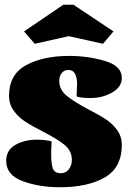

<svg xmlns="http://www.w3.org/2000/svg" viewBox="-20 -765 543 807"><path d="M6 0ZM229 -426Q229 -389 258.5 -364Q288 -339 350 -306Q397 -282 425 -263.5Q453 -245 472.5 -218Q492 -191 492 -156Q492 -60 420 -19Q348 22 232 22Q145 22 75.5 -3.5Q6 -29 6 -89Q6 -134 44.5 -156Q83 -178 136 -178Q150 -178 169.5 -176Q189 -174 197 -170Q195 -136 195 -117Q195 -77 202 -57Q209 -37 236 -37Q257 -37 269.5 -53.5Q282 -70 282 -93Q282 -131 251.5 -156Q221 -181 160 -212Q113 -236 85 -254.5Q57 -273 37.5 -300Q18 -327 18 -362Q18 -452 89.5 -491Q161 -530 271 -530Q349 -530 420.5 -509Q492 -488 492 -438Q492 -399 451 -376Q410 -353 362 -353Q315 -353 302 -360L304 -413Q304 -438 295.5 -454.5Q287 -471 268 -471Q250 -471 239.5 -458Q229 -445 229 -426ZM126 -581 81 -633 246 -745H289L457 -633L413 -581L269 -613Z"/></svg>

Font: Sansita Black
Style: Regular
Weight: 900
Designer: Pablo Cosgaya
Foundry: Omnibus-Type
Version: Version 1.006; ttfautohint (v1.5)